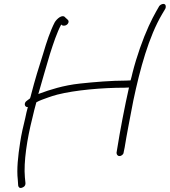

<svg xmlns="http://www.w3.org/2000/svg" viewBox="-20 -764 859 972"><path d="M116 -254C99 -243 104 -220 121 -222C116 -205 112 -186 108 -167C98 -126 88 -84 82 -43C71 26 64 95 70 145L72 175C73 183 79 191 92 186C102 182 109 177 109 164L106 134C99 56 117 -61 144 -167C150 -194 157 -221 164 -246C172 -251 182 -255 192 -259C212 -266 233 -275 270 -285C361 -308 497 -320 611 -320L633 -321C612 -229 587 -98 574 -15L570 9C570 18 575 26 585 26C595 26 606 17 606 7L611 -17C620 -75 642 -187 655 -255C689 -416 733 -578 801 -693L817 -720C819 -725 820 -729 819 -734C817 -750 795 -745 786 -733L770 -705C759 -686 747 -662 733 -632C703 -566 672 -479 651 -396C648 -383 645 -370 641 -357L618 -356C544 -356 460 -349 385 -341C300 -332 228 -308 185 -292L174 -288C194 -359 213 -423 233 -491C250 -544 268 -599 290 -640C293 -636 297 -634 304 -634C322 -634 335 -655 322 -665L311 -675C296 -695 267 -668 257 -651C235 -609 215 -549 199 -494C178 -429 156 -357 138 -287C136 -280 135 -273 132 -266Z"/></svg>

Font: Stray Cat
Style: SuExtObl
Weight: 400
Version: Version 1.0